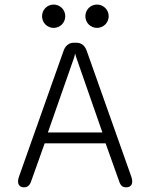

<svg xmlns="http://www.w3.org/2000/svg" viewBox="-20 -810 659 840"><path d="M214.5 -688C243 -688 265.5 -710.5 265.5 -739C265.5 -767.5 243 -790 214.5 -790C186.5 -790 164 -767.5 164 -739C164 -710.5 186.5 -688 214.5 -688ZM404.5 -688C432.5 -688 455.5 -710.5 455.5 -739C455.5 -767.5 432.5 -790 404.5 -790C376 -790 353.5 -767.5 353.5 -739C353.5 -710.5 376 -688 404.5 -688ZM84.5 9.5C104 9.5 112 -1.5 119.5 -26L175.5 -183H442L498 -26C505.5 -1.5 512.5 9.5 532 9.5C547.5 9.5 558.5 1.5 558.5 -16C558.5 -21.5 557.5 -28.5 554.5 -37L360 -586C352.5 -609 337 -623 315 -623H302C281 -623 265 -609 257.5 -586L63 -37C60 -28.5 59 -21.5 59 -16C59 1 70 9.5 84.5 9.5ZM314 -557.5 428 -230.5H189.5L304 -557.5C306 -564.5 308 -571 308.5 -576Z"/></svg>

Font: RTM Light Light
Style: Regular
Weight: 300
Designer: after Tyler Finck
Foundry: An Endless Supply
Version: Version 1.000;Glyphs 3.2.1 (3258)